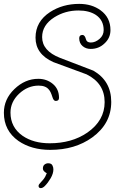

<svg xmlns="http://www.w3.org/2000/svg" viewBox="-40 -722 598 989"><path d="M219 50Q122 50 55 4Q-20 -49 -20 -141Q-20 -211 34 -263Q89 -316 157 -316Q201 -316 232.5 -289.5Q264 -263 264 -218Q264 -202 247 -202Q236 -202 230 -222Q221 -251 212 -260Q196 -281 159 -281Q103 -281 58 -239Q14 -197 14 -142Q14 -66 77 -22Q133 16 216 16Q272 16 320.5 2.5Q369 -11 410 -39Q499 -101 499 -196Q499 -293 406 -339L235 -402Q143 -443 143 -528Q143 -611 218 -660Q283 -702 368 -702Q433 -702 478 -669Q529 -632 529 -567Q529 -526 498 -498Q469 -470 427 -470Q402 -470 385 -485Q368 -500 368 -525Q368 -542 385 -542Q397 -542 403 -519Q407 -503 428 -503Q451 -503 472.5 -521.5Q494 -540 494 -567Q494 -618 454 -645Q419 -668 364 -668Q296 -668 240 -633Q177 -593 177 -531Q177 -460 269 -424L441 -358Q533 -305 533 -197Q533 -85 435 -14Q346 50 219 50ZM166 222Q173 215 183.5 202Q194 189 201 170Q197 169 189 162Q181 155 181 146Q181 132 189.5 125.5Q198 119 208 119Q224 119 229.5 129Q235 139 235 150Q235 172 221 196Q207 220 191 236Q180 247 170 247Q161 247 159 239Q157 231 166 222Z"/></svg>

Font: Send Flowers
Style: Regular
Weight: 400
Designer: Robert E. Leuschke
Foundry: Robert E. Leuschke
Version: Version 1.010; ttfautohint (v1.8.4.7-5d5b)